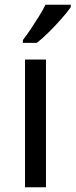

<svg xmlns="http://www.w3.org/2000/svg" viewBox="-20 -786 317 806"><path d="M173 0H85V-536H173ZM277 -756Q265 -738 240 -709.5Q215 -681 186.5 -652.5Q158 -624 134 -606H76V-618Q91 -637 108.5 -663Q126 -689 143 -716.5Q160 -744 171 -766H277Z"/></svg>

Font: Noto Sans Nag Mundari
Style: Regular
Weight: 400
Designer: Muthu Nedumaran
Version: Version 1.000; ttfautohint (v1.8.4.7-5d5b)